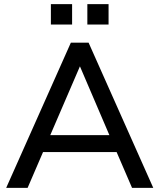

<svg xmlns="http://www.w3.org/2000/svg" viewBox="-20 -912 774 932"><path d="M621 0 546 -174H189L114 0H10L324 -705H410L724 0ZM224 -256H511L368 -590ZM227 -892H330V-793H227ZM404 -892H507V-793H404Z"/></svg>

Font: wassup Sans
Style: Medium
Weight: 600
Version: Version 2.001